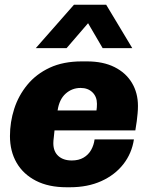

<svg xmlns="http://www.w3.org/2000/svg" viewBox="-20 -780 632 810"><path d="M261 10Q185 10 131.5 -17.5Q78 -45 50 -93.5Q22 -142 22 -206Q22 -265 40 -321Q58 -377 95.5 -422.5Q133 -468 190 -494.5Q247 -521 325 -521H347Q415 -521 463 -497Q511 -473 536.5 -430.5Q562 -388 562 -333Q562 -317 560.5 -301.5Q559 -286 557 -269Q555 -252 551 -230H210Q209 -216 207 -201Q205 -186 205 -176Q205 -141 226 -122Q247 -103 283 -103Q312 -103 332.5 -115Q353 -127 364.5 -147.5Q376 -168 379 -192H545Q536 -133 500.5 -87.5Q465 -42 407.5 -16Q350 10 275 10ZM223 -314H387Q388 -321 388.5 -327Q389 -333 389 -342Q389 -372 370 -390.5Q351 -409 320 -409Q284 -409 257 -385Q230 -361 223 -314ZM131 -577 292 -760H428L538 -577H413L320 -736H398L261 -577Z"/></svg>

Font: Chivo Medium ExtraBold
Style: Italic
Weight: 800
Italic angle: -8.05°
Version: Version 2.002